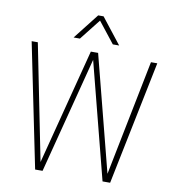

<svg xmlns="http://www.w3.org/2000/svg" viewBox="-104 -1101 1081 1195"><g transform="rotate(10 436.0 -503.5)"><path d="M673 3H625L436 -732L246 3H199L39 -780H78L224 -49L413 -780H459L647 -49L793 -780H833ZM580 -848H540L436 -980L332 -848H292L419 -1010H453Z"/></g></svg>

Font: Tanohe Sans ExtraLight
Style: Regular
Weight: 250
Designer: Village Type and Design LLC & Cristiano Sobral
Foundry: Cooper Hewitt Smithsonian Design Museum
Version: Version 1.00;May 30, 2020;FontCreator 12.0.0.2522 64-bit; tt